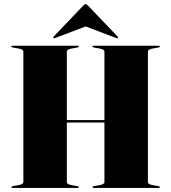

<svg xmlns="http://www.w3.org/2000/svg" viewBox="-20 -925 843 945"><path d="M309 -29Q309 -18 332 -14L360 -9Q368 -7.5 368 -4Q368 0 362 0H42Q36 0 36 -4Q36 -7.5 44 -9L72 -14Q95 -18 95 -29V-671Q95 -682 72 -686L44 -691Q36 -692.5 36 -696Q36 -700 42 -700H362Q368 -700 368 -696Q368 -692.5 360 -691L332 -686Q309 -682 309 -671V-334H494V-671Q494 -682 471 -686L443 -691Q435 -692.5 435 -696Q435 -700 441 -700H761Q767 -700 767 -696Q767 -692.5 759 -691L731 -686Q708 -682 708 -671V-29Q708 -18 731 -14L759 -9Q767 -7.5 767 -4Q767 0 761 0H441Q435 0 435 -4Q435 -7.5 443 -9L471 -14Q494 -18 494 -29V-322H309ZM252 -738Q246 -735.5 243.5 -737.5Q240.5 -740.5 244 -745L391 -898.5Q397 -905 401.5 -905Q406 -905 412 -898.5L559 -745Q563 -740 559.5 -737.5Q557.5 -735.5 551.5 -738L401.5 -795Z"/></svg>

Font: Fraunces 144pt Black
Style: Regular
Weight: 900
Version: Version 1.000;[0bf87f6ff]